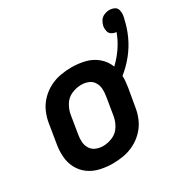

<svg xmlns="http://www.w3.org/2000/svg" viewBox="-159 -849 997 1007"><g transform="rotate(-30 340.0 -345.5)"><path d="M244 8Q277 8 311 2Q345 -4 377 -20.5Q409 -37 434.5 -63.5Q460 -90 474 -122.5Q488 -155 493 -188L512 -298Q514 -315 516 -331.5Q518 -348 517 -365Q557 -397 589.5 -437.5Q622 -478 643 -524Q664 -570 674 -617L675 -619Q676 -624 677 -629Q678 -634 679 -640Q681 -655 677 -670.5Q673 -686 659 -692.5Q645 -699 629 -699Q613 -699 597 -692Q581 -685 572 -670.5Q563 -656 560 -640Q558 -625 561.5 -610.5Q565 -596 577.5 -588.5Q590 -581 605 -580Q590 -538 564 -499.5Q538 -461 504 -429Q490 -466 459.5 -492Q429 -518 389 -528Q349 -538 307 -538Q274 -538 240 -532Q206 -526 174 -509.5Q142 -493 116.5 -466.5Q91 -440 77 -407.5Q63 -375 58 -342L40 -232Q33 -193 35.5 -155Q38 -117 55 -84.5Q72 -52 101.5 -30.5Q131 -9 168.5 -0.5Q206 8 244 8ZM246 -97Q224 -97 204 -105Q184 -113 172.5 -131Q161 -149 159.5 -171Q158 -193 162 -215L180 -325Q185 -354 201.5 -381Q218 -408 247 -420.5Q276 -433 305 -433Q328 -433 348 -425Q368 -417 379 -399Q390 -381 391.5 -359.5Q393 -338 389 -315L371 -205Q366 -176 349.5 -149Q333 -122 304 -109.5Q275 -97 246 -97Z"/></g></svg>

Font: Iosevka Sparkle
Style: Bold Italic
Weight: 700
Italic angle: -9°
Designer: Belleve Invis
Foundry: Belleve Invis
Version: Version 4.5.0; ttfautohint (v1.8.3)